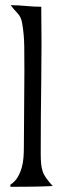

<svg xmlns="http://www.w3.org/2000/svg" viewBox="-20 -723 243 740"><path d="M21 -703Q50 -703 80 -700Q110 -697 139 -697Q141 -554 139 -413.5Q137 -273 137 -131Q137 -108 138.5 -92Q140 -76 144.5 -62.5Q149 -49 158.5 -36Q168 -23 183 -6Q142 -4 101.5 -3.5Q61 -3 20 -3V-11Q38 -23 48 -40Q58 -57 63.5 -76Q69 -95 70.5 -115.5Q72 -136 72 -156Q72 -230 73 -303Q74 -376 74 -450Q74 -496 73.5 -543.5Q73 -591 65 -636Q61 -658 47.5 -672Q34 -686 21 -703Z"/></svg>

Font: Germanica
Style: Regular
Weight: 400
Designer: Peter Wiegel
Foundry: Peter Wiegel